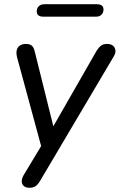

<svg xmlns="http://www.w3.org/2000/svg" viewBox="-20 -702 567 909"><path d="M120 187Q102 187 92.5 178.5Q83 170 83 156.5Q83 143 92 127L186 -29L180 9L61 -430Q56 -449 59 -463.5Q62 -478 73.5 -486Q85 -494 102 -494Q122 -494 131.5 -485Q141 -476 146 -452L241 -70H213L437 -461Q448 -478 458.5 -486Q469 -494 487 -494Q505 -494 515 -485.5Q525 -477 526.5 -463.5Q528 -450 518 -434L170 154Q160 171 149 179Q138 187 120 187ZM186 -623Q154 -623 154 -648Q154 -664 164 -673Q174 -682 190 -682H438Q470 -682 470 -657Q470 -642 460.5 -632.5Q451 -623 434 -623Z"/></svg>

Font: Nunito Medium
Style: Italic
Weight: 500
Designer: Vernon Adams
Foundry: Vernon Adams
Version: Version 3.601